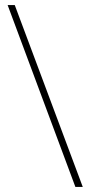

<svg xmlns="http://www.w3.org/2000/svg" viewBox="-20 -734 355 754"><path d="M10 -714H38L305 0H276Z"/></svg>

Font: Trirong Thin
Style: Regular
Weight: 250
Designer: Katatrad Team
Foundry: CadsonDemak
Version: Version 1.001